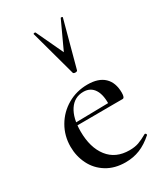

<svg xmlns="http://www.w3.org/2000/svg" viewBox="-185 -810 782 903"><g transform="rotate(-30 205.5 -359.0)"><path d="M35 -181Q35 -240 63.5 -289Q92 -338 141 -366.5Q190 -395 250 -395Q309 -395 340 -365.5Q371 -336 371 -281Q371 -253 359 -253H290Q294 -312 274.5 -343.5Q255 -375 216 -375Q167 -375 139.5 -333.5Q112 -292 112 -220Q112 -132 152.5 -80Q193 -28 268 -28Q297 -28 318 -35.5Q339 -43 367 -59H368Q371 -59 373.5 -55.5Q376 -52 374 -49Q338 -17 302 -2.5Q266 12 224 12Q165 12 122 -14.5Q79 -41 57 -85.5Q35 -130 35 -181ZM88 -267 312 -271V-253L89 -252ZM161 -729 230 -582 298 -729Q299 -731 304 -730Q309 -729 308 -726L241 -477Q239 -472 230 -472Q221 -472 218 -477L150 -726Q149 -729 154 -730Q159 -731 161 -729Z"/></g></svg>

Font: Cormorant Garamond Medium
Style: Regular
Weight: 500
Designer: Christian Thalmann (Catharsis Fonts)
Foundry: Catharsis Fonts
Version: Version 4.000